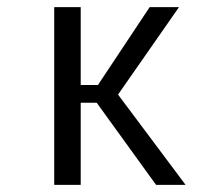

<svg xmlns="http://www.w3.org/2000/svg" viewBox="-20 -520 610 540"><path d="M419 0 252 -231H207V0H132.5V-500H207V-281H255.5L401 -500H483.5L312 -254L502 0Z"/></svg>

Font: League Mono Narrow Light
Style: Regular
Weight: 300
Width: 3
Designer: Tyler Finck
Foundry: The League of Moveable Type / Tyler Finck
Version: Version 2.210